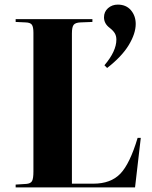

<svg xmlns="http://www.w3.org/2000/svg" viewBox="-20 -813 659 833"><path d="M444.8 -518.1 433.1 -529.8Q484.9 -590.8 484.9 -641.1Q484.9 -656.7 478.3 -668.2Q471.7 -679.7 456.1 -691.9Q431.2 -710.4 431.2 -737.8Q431.2 -762.2 448.7 -777.6Q466.3 -793 491.2 -793Q527.3 -793 548.1 -768.6Q568.8 -744.1 568.8 -709Q568.8 -667.5 538.6 -617.4Q508.3 -567.4 444.8 -518.1ZM47.9 0V-12.2L94.2 -15.1Q112.8 -16.6 118.9 -27.3Q125 -38.1 125 -68.8V-670.9Q125 -696.3 118.2 -705.8Q111.3 -715.3 90.8 -715.8L47.9 -717.8V-730H380.9V-717.8L329.1 -715.8Q307.1 -714.8 299.6 -705.3Q292 -695.8 292 -668V-16.1H384.8Q460.4 -16.1 502 -59.3Q543.5 -102.5 577.1 -214.8H590.8L565.9 0Z"/></svg>

Font: Display Regular
Style: Bold
Weight: 700
Designer: Latin by Veronika Burian and Jose Scaglione. Greek by Irene Vlachou. Cyrillic by Vera Evstafieva.
Foundry: TypeTogether
Version: Version 3.002